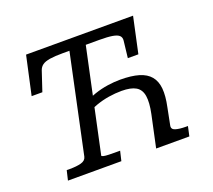

<svg xmlns="http://www.w3.org/2000/svg" viewBox="-120 -868 1141 1027"><g transform="rotate(-20 450.5 -355.0)"><path d="M547 -412Q611 -412 653 -399.5Q695 -387 717.5 -360Q740 -333 744 -290.5Q748 -248 735 -187L716 -91Q711 -69 733.5 -62Q756 -55 793 -55H804L792 0H603L642 -182Q655 -244 649 -282Q643 -320 615 -336.5Q587 -353 534 -353Q498 -353 460.5 -347Q423 -341 386.5 -328Q350 -315 316 -292L329 -353Q362 -375 400 -388Q438 -401 476 -406.5Q514 -412 547 -412ZM227 -90 346 -650H309Q262 -650 234 -645.5Q206 -641 191.5 -630.5Q177 -620 171 -602L134 -491H73L121 -710H730L686 -506H626L637 -602Q639 -620 628 -630.5Q617 -641 590 -645.5Q563 -650 517 -650H439L314 -65Q313 -61 324 -58.5Q335 -56 355 -55.5Q375 -55 400 -55H418L405 0H101L114 -55H132Q171 -55 196.5 -62Q222 -69 227 -90Z"/></g></svg>

Font: Roboto Serif
Style: Italic
Weight: 400
Italic angle: -10°
Designer: Greg Gazdowicz
Foundry: Commercial Type
Version: Version 1.008